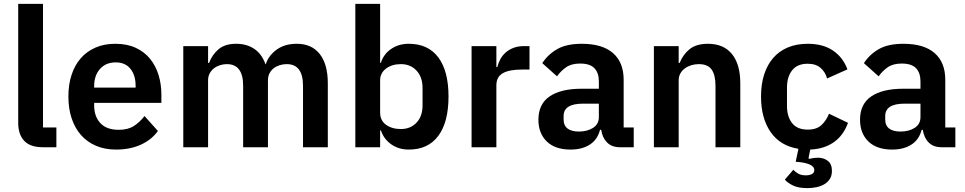

<svg xmlns="http://www.w3.org/2000/svg" viewBox="-20 -760 4981 991"><path d="M202 0Q136 0 105 -33Q74 -66 74 -126V-740H202V-102H271V0Z M579 12Q521 12 475.5 -7.5Q430 -27 398.5 -62.5Q367 -98 350 -148.5Q333 -199 333 -262Q333 -324 349.5 -374Q366 -424 397 -459.5Q428 -495 473 -514.5Q518 -534 575 -534Q636 -534 681 -513Q726 -492 755 -456Q784 -420 798.5 -372.5Q813 -325 813 -271V-229H466V-216Q466 -159 498 -124.5Q530 -90 593 -90Q641 -90 671.5 -110Q702 -130 726 -161L795 -84Q763 -39 707.5 -13.5Q652 12 579 12ZM577 -438Q526 -438 496 -404Q466 -370 466 -316V-308H680V-317Q680 -371 653.5 -404.5Q627 -438 577 -438Z M926 0V-522H1054V-435H1059Q1074 -476 1107 -505Q1140 -534 1199 -534Q1253 -534 1292 -508Q1331 -482 1350 -429H1352Q1366 -473 1407.5 -503.5Q1449 -534 1512 -534Q1589 -534 1630.5 -481Q1672 -428 1672 -330V0H1544V-317Q1544 -429 1460 -429Q1441 -429 1423.5 -423.5Q1406 -418 1392.5 -407.5Q1379 -397 1371 -381.5Q1363 -366 1363 -345V0H1235V-317Q1235 -429 1151 -429Q1133 -429 1115.5 -423.5Q1098 -418 1084.5 -407.5Q1071 -397 1062.5 -381.5Q1054 -366 1054 -345V0Z M1814 -740H1942V-436H1946Q1960 -481 1999 -507.5Q2038 -534 2090 -534Q2190 -534 2242.5 -463.5Q2295 -393 2295 -262Q2295 -130 2242.5 -59Q2190 12 2090 12Q2038 12 1999.5 -15Q1961 -42 1946 -87H1942V0H1814ZM2049 -94Q2099 -94 2130 -127Q2161 -160 2161 -216V-306Q2161 -362 2130 -395.5Q2099 -429 2049 -429Q2003 -429 1972.5 -406Q1942 -383 1942 -345V-179Q1942 -138 1972.5 -116Q2003 -94 2049 -94Z M2414 0V-522H2542V-414H2547Q2552 -435 2562.5 -454.5Q2573 -474 2590 -489Q2607 -504 2630.5 -513Q2654 -522 2685 -522H2713V-401H2673Q2608 -401 2575 -382Q2542 -363 2542 -320V0Z M3180 0Q3138 0 3113.5 -24.5Q3089 -49 3083 -90H3077Q3064 -39 3024 -13.5Q2984 12 2925 12Q2845 12 2802 -30Q2759 -72 2759 -142Q2759 -223 2817 -262.5Q2875 -302 2982 -302H3071V-340Q3071 -384 3048 -408Q3025 -432 2974 -432Q2929 -432 2901.5 -412.5Q2874 -393 2855 -366L2779 -434Q2808 -479 2856 -506.5Q2904 -534 2983 -534Q3089 -534 3144 -486Q3199 -438 3199 -348V-102H3251V0ZM2968 -81Q3011 -81 3041 -100Q3071 -119 3071 -156V-225H2989Q2889 -225 2889 -161V-144Q2889 -112 2909.5 -96.5Q2930 -81 2968 -81Z M3355 0V-522H3483V-435H3488Q3504 -477 3538.5 -505.5Q3573 -534 3634 -534Q3715 -534 3758 -481Q3801 -428 3801 -330V0H3673V-317Q3673 -373 3653 -401Q3633 -429 3587 -429Q3567 -429 3548.5 -423.5Q3530 -418 3515.5 -407.5Q3501 -397 3492 -381.5Q3483 -366 3483 -345V0Z M4149 -534Q4228 -534 4279.5 -499Q4331 -464 4354 -402L4249 -355Q4240 -388 4215.5 -409.5Q4191 -431 4149 -431Q4095 -431 4068.5 -397Q4042 -363 4042 -308V-213Q4042 -158 4068.5 -124.5Q4095 -91 4149 -91Q4195 -91 4220 -114.5Q4245 -138 4259 -173L4357 -126Q4333 -60 4283 -25.5Q4233 9 4162 12L4153 57L4157 60Q4179 54 4202 54Q4232 54 4253 70.5Q4274 87 4274 122Q4274 146 4263.5 163Q4253 180 4235.5 190.5Q4218 201 4195 206Q4172 211 4148 211Q4099 211 4071 196.5Q4043 182 4031 167L4075 116Q4085 128 4100.5 136.5Q4116 145 4139 145Q4158 145 4170.5 138.5Q4183 132 4183 118Q4183 112 4180 106Q4177 100 4169 94.5Q4161 89 4147 84.5Q4133 80 4110 77L4087 75L4101 8Q4007 -7 3957.5 -78.5Q3908 -150 3908 -262Q3908 -325 3924 -375Q3940 -425 3970.5 -460.5Q4001 -496 4046 -515Q4091 -534 4149 -534Z M4840 0Q4798 0 4773.5 -24.5Q4749 -49 4743 -90H4737Q4724 -39 4684 -13.5Q4644 12 4585 12Q4505 12 4462 -30Q4419 -72 4419 -142Q4419 -223 4477 -262.5Q4535 -302 4642 -302H4731V-340Q4731 -384 4708 -408Q4685 -432 4634 -432Q4589 -432 4561.5 -412.5Q4534 -393 4515 -366L4439 -434Q4468 -479 4516 -506.5Q4564 -534 4643 -534Q4749 -534 4804 -486Q4859 -438 4859 -348V-102H4911V0ZM4628 -81Q4671 -81 4701 -100Q4731 -119 4731 -156V-225H4649Q4549 -225 4549 -161V-144Q4549 -112 4569.5 -96.5Q4590 -81 4628 -81Z"/></svg>

Font: IBM Plex Sans Hebrew SemiBold
Style: Regular
Weight: 600
Designer: Mike Abbink, Paul van der Laan, Pieter van Rosmalen, Yanek Iontef
Foundry: Bold Monday
Version: Version 1.2